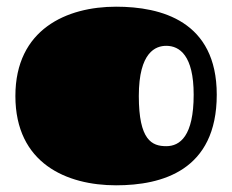

<svg xmlns="http://www.w3.org/2000/svg" viewBox="-20 -537 694 574"><path d="M327 17C464 17 628 -27 628 -254C628 -474 462 -517 327 -517C180 -517 26 -450 26 -250C26 -48 180 17 327 17ZM477 -100C434 -100 395 -118 395 -250C395 -382 446 -400 477 -400C517 -400 559 -371 559 -254C559 -130 518 -100 477 -100Z"/></svg>

Font: Fascinate
Style: Regular
Weight: 900
Designer: Astigmatic (AOETI)
Foundry: Astigmatic (AOETI)
Version: Version 1.000